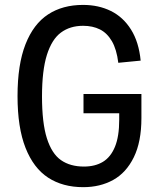

<svg xmlns="http://www.w3.org/2000/svg" viewBox="-20 -762 660 794"><path d="M564.8 -373.2V-273.8Q564.8 -175.7 533.4 -111.7Q502 -47.7 448 -17.8Q394 12 324.2 12Q239.5 12 179.1 -27.3Q118.7 -66.7 85.6 -150.5Q52.5 -234.3 52.5 -364.7Q52.5 -495 85.4 -578.8Q118.3 -662.7 178.6 -702.2Q238.8 -741.7 323.5 -741.7Q387.8 -741.7 438.7 -716.5Q489.5 -691.3 521.8 -639.8Q554.2 -588.3 561.7 -511.3L469.2 -502.3Q462.5 -557.7 442.8 -591.6Q423 -625.5 393.1 -640.4Q363.2 -655.3 323.7 -655.3Q269.5 -655.3 231.8 -627.2Q194.2 -599.2 173.9 -534.8Q153.7 -470.3 153.7 -363.3Q153.7 -253.8 173.9 -190.1Q194.2 -126.3 232.2 -99.8Q270.2 -73.2 327 -73.2Q373.2 -73.2 405.5 -92.7Q437.8 -112.2 455.4 -155Q473 -197.8 473 -266.8V-322.8L509.2 -293.7H325.3V-373.2Z"/></svg>

Font: Monaspace Neon Var ExtraLight
Style: Regular
Weight: 200
Designer: Riley Cran and the Lettermatic Team
Version: Version 1.200 (Monaspace Neon Var)